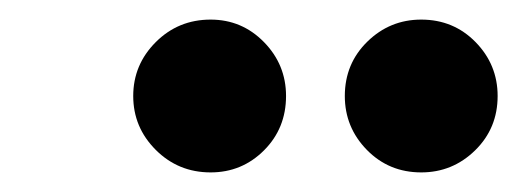

<svg xmlns="http://www.w3.org/2000/svg" viewBox="-20 -816 528 196"><path d="M195 -640Q162 -640 139 -663Q116 -686 116 -718Q116 -750 139 -773Q162 -796 195 -796Q227 -796 249.5 -773Q272 -750 272 -718Q272 -685 249.5 -662.5Q227 -640 195 -640ZM410 -640Q377 -640 354.5 -663Q332 -686 332 -718Q332 -751 355 -773.5Q378 -796 410 -796Q443 -796 465.5 -773Q488 -750 488 -718Q488 -685 465 -662.5Q442 -640 410 -640Z"/></svg>

Font: Plus Jakarta Display
Style: Bold Italic
Weight: 700
Italic angle: -12°
Designer: Gumpita Rahayu
Foundry: Tokotype Studio
Version: Version 1.000;hotconv 1.0.109;makeotfexe 2.5.65596